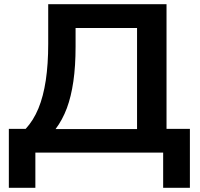

<svg xmlns="http://www.w3.org/2000/svg" viewBox="-20 -725 952 912"><path d="M22 167V-113H102Q139 -153 162.5 -210Q186 -267 197.5 -343.5Q209 -420 209 -517V-705H771V-113H882V167H755V0H148V167ZM244 -112H631V-592H339V-504Q339 -411 328.5 -338.5Q318 -266 297.5 -211Q277 -156 244 -112Z"/></svg>

Font: Nunito Sans 10pt SemiExpanded
Style: Bold
Weight: 700
Width: 6
Designer: Vernon Adams
Foundry: Vernon Adams
Version: Version 3.101;gftools[0.9.27]